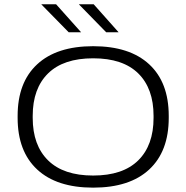

<svg xmlns="http://www.w3.org/2000/svg" viewBox="-20 -870 878 904"><path d="M418.5 13.5Q247 13.5 155 -72Q63 -157.5 63 -315V-324.5Q63 -482 155 -567.2Q247 -652.5 418.5 -652.5Q590.5 -652.5 682.5 -567.2Q774.5 -482 774.5 -324.5V-315Q774.5 -157.5 682.5 -72Q590.5 13.5 418.5 13.5ZM418.5 -43.5Q558.5 -43.5 630.8 -114.8Q703 -186 703 -315V-324.5Q703 -453.5 630.8 -524.5Q558.5 -595.5 418.5 -595.5Q279 -595.5 206.5 -524.5Q134 -453.5 134 -324.5V-315Q134 -186 206.5 -114.8Q279 -43.5 418.5 -43.5ZM244 -850 361.5 -718.5V-718H303.5L175 -849V-850ZM421 -850 538 -718.5V-718H480L352 -849V-850Z"/></svg>

Font: Anek Latin Expanded Light
Style: Regular
Weight: 300
Width: 7
Designer: Yesha Goshar
Foundry: Ek Type
Version: Version 1.003